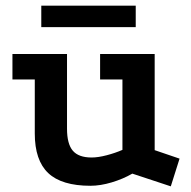

<svg xmlns="http://www.w3.org/2000/svg" viewBox="-20 -638 676 679"><path d="M448 -24Q415 -5 375 7Q335 19 300 19Q198 19 150.5 -26Q103 -71 103 -166V-357H24V-447H217V-183Q217 -129 237.5 -105Q258 -81 304 -81Q327 -81 357.5 -89Q388 -97 413 -108V-357H334V-447H527V-107L615 -77L584 21ZM126 -618H460V-542H126Z"/></svg>

Font: Podkova
Style: Bold
Weight: 700
Designer: Ilya Yudin
Foundry: Cyreal (www.cyreal.org)
Version: Version 2.102; ttfautohint (v1.8.1.43-b0c9)